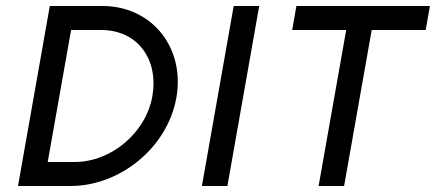

<svg xmlns="http://www.w3.org/2000/svg" viewBox="-20 -620 1453 640"><path d="M317 -520C439 -520 509 -422 488 -300C467 -178 351 -80 229 -80H139L217 -520ZM215 0C381 0 539 -129 568 -295C597 -461 487 -600 321 -600H146L40 0Z M653 0H738L844 -600H759Z M954 -520H1134L1042 0H1127L1219 -520H1399L1413 -600H968Z"/></svg>

Font: Gauge
Style: Italic
Weight: 400
Italic angle: -80°
Designer: Daniel Pimley
Foundry: Daniel Pimley
Version: Version 1.000;PS 001.001;hotconv 1.0.56